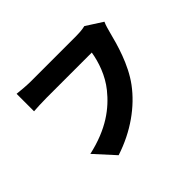

<svg xmlns="http://www.w3.org/2000/svg" viewBox="-165 -1008 1329 1329"><g transform="rotate(-45 500.0 -343.0)"><path d="M905 -666 785 -743C754 -735 715 -734 693 -734C631 -734 337 -734 252 -734C219 -734 153 -739 122 -743V-572C148 -574 203 -577 252 -577C337 -577 630 -577 692 -577C679 -497 646 -398 582 -319C503 -221 390 -133 189 -88L321 57C497 0 638 -103 728 -224C814 -340 855 -492 879 -586C885 -608 894 -644 905 -666Z"/></g></svg>

Font: Noto Sans CJK TC Black
Style: Regular
Weight: 900
Designer: Ryoko NISHIZUKA 西塚涼子 (kana, bopomofo & ideographs); Paul D. Hunt (Latin, Greek & Cyrillic); Sandoll Communications 산돌커뮤니
Foundry: Adobe
Version: Version 2.004;hotconv 1.0.118;makeotfexe 2.5.65603